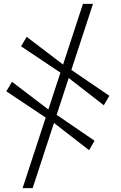

<svg xmlns="http://www.w3.org/2000/svg" viewBox="-20 -794 620 985"><path d="M96 171 405.5 -774H457L147.5 171ZM437 -23.5 247 -171 216.5 -189.5 12.5 -325.5 41.5 -374.5 235 -227 264 -209.5 465 -72ZM512.5 -254 322.5 -401.5 292 -420 88 -556.5 117 -605 310.5 -457.5 340 -439.5 541 -302.5Z"/></svg>

Font: Merriweather 120pt Light
Style: Italic
Weight: 300
Italic angle: -7.8°
Version: Version 2.101